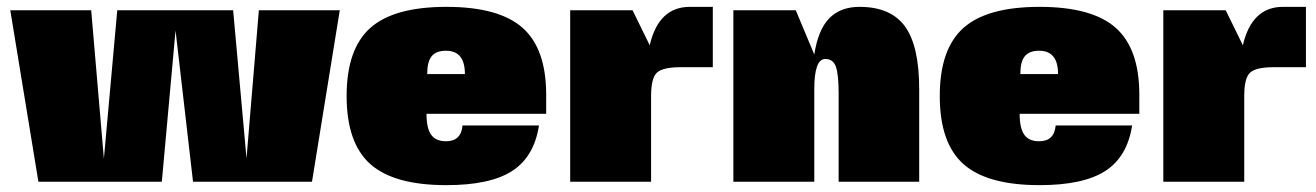

<svg xmlns="http://www.w3.org/2000/svg" viewBox="-20 -530 3839 560"><path d="M890 0H543L492 -441L452 0H92L10 -500H246L283 -67L322 -500H660L699 -68L735 -500H971Z M1573 -198H1224Q1224 -156 1237.5 -137Q1251 -118 1281 -118Q1325 -118 1329 -164H1552Q1538 -73 1474 -31.5Q1410 10 1282 10Q1129 10 1060 -51.5Q991 -113 991 -250Q991 -387 1060 -448.5Q1129 -510 1282 -510Q1435 -510 1504 -449Q1573 -388 1573 -254ZM1281 -382Q1252 -382 1239 -366Q1226 -350 1226 -314H1336Q1336 -382 1281 -382Z M1879 -250V0H1643V-500H1825L1875 -398Q1901 -510 1992 -510H2059V-334H1965Q1914 -334 1896.5 -318.5Q1879 -303 1879 -250Z M2301 -500 2355 -371Q2366 -443 2398.5 -476.5Q2431 -510 2487 -510Q2578 -510 2619.5 -453Q2661 -396 2661 -270V0H2426V-258Q2426 -313 2418 -335.5Q2410 -358 2387 -358Q2355 -358 2355 -270V0H2119V-500Z M3303 -198H2954Q2954 -156 2967.5 -137Q2981 -118 3011 -118Q3055 -118 3059 -164H3282Q3268 -73 3204 -31.5Q3140 10 3012 10Q2859 10 2790 -51.5Q2721 -113 2721 -250Q2721 -387 2790 -448.5Q2859 -510 3012 -510Q3165 -510 3234 -449Q3303 -388 3303 -254ZM3011 -382Q2982 -382 2969 -366Q2956 -350 2956 -314H3066Q3066 -382 3011 -382Z M3609 -250V0H3373V-500H3555L3605 -398Q3631 -510 3722 -510H3789V-334H3695Q3644 -334 3626.5 -318.5Q3609 -303 3609 -250Z"/></svg>

Font: Fivo Sans Modern ExtBlk
Style: Regular
Weight: 950
Designer: Alexander Slobzheninov
Foundry: Alexander Slobzheninov
Version: 1.0